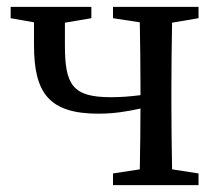

<svg xmlns="http://www.w3.org/2000/svg" viewBox="-20 -539 646 559"><path d="M558 -486V-519H309V-486L387 -474C388 -418 389 -342 389 -289V-262C359 -258 330 -256 303 -256C191 -256 169 -292 169 -407C169 -428 169 -451 169 -473L246 -486V-519H11V-486L79 -474V-407C79 -268 123 -208 267 -208C309 -208 349 -214 389 -223C389 -170 388 -99 387 -46L309 -34V0H558V-34L481 -46C480 -101 479 -177 479 -230V-289C479 -342 480 -418 481 -473Z"/></svg>

Font: Source Han Serif JP Medium
Style: Regular
Weight: 500
Designer: Ryoko NISHIZUKA 西塚涼子 (kana & ideographs); Frank Grießhammer (Latin, Greek & Cyrillic); Wenlong ZHANG 张文龙 (bopomofo); San
Foundry: Adobe Systems Incorporated
Version: Version 1.001;PS 1.001;hotconv 16.6.54;makeotf.lib2.5.65590